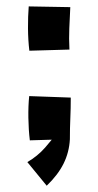

<svg xmlns="http://www.w3.org/2000/svg" viewBox="-20 -441 309 605"><path d="M127.2 144.2 66.2 69.8Q98.2 51.2 122.1 24.1Q146 -3 153 -15.2L175.2 -1.8L74 1.2Q70 -31.8 69.4 -69.5Q68.8 -107.2 72 -138.2L203 -133.5Q203 -99 201.6 -68.1Q200.2 -37.2 200.2 -2.2Q198 38.8 180.4 74.4Q162.8 110 127.2 144.2ZM72.5 -281.2Q68.5 -314.2 68.2 -352Q68 -389.8 70.5 -420.8L201.5 -418.5Q199.8 -384 198.4 -351.9Q197 -319.8 198.8 -284.8Z"/></svg>

Font: Marhey Light
Style: Regular
Weight: 300
Designer: Nur Syamsi & Bustanul Arifin
Foundry: Namelatype
Version: Version 1.000